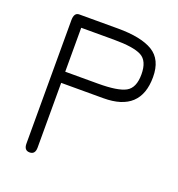

<svg xmlns="http://www.w3.org/2000/svg" viewBox="-117 -718 761 822"><g transform="rotate(20 263.5 -307.0)"><path d="M132.8 -24.4Q132.8 6.8 107.4 6.8Q82 6.8 82 -24.4V-585.9Q82 -621.1 105.5 -621.1H282.2Q387.7 -621.1 440.9 -588.9Q494.1 -556.6 494.1 -476.6Q494.1 -319.3 325.2 -319.3H132.8ZM282.2 -370.1Q372.1 -370.1 407.7 -389.6Q443.4 -409.2 443.4 -470.7Q443.4 -532.2 407.2 -551.3Q371.1 -570.3 282.2 -570.3H132.8V-370.1Z"/></g></svg>

Font: Jura
Style: Book
Weight: 400
Version: Version 2.5